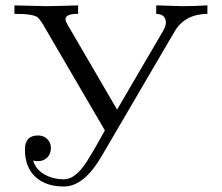

<svg xmlns="http://www.w3.org/2000/svg" viewBox="-20 -677 817 707"><path d="M743.7 -626Q660.2 -625 622.6 -560.5L354 -101.6Q289.1 9.8 215.3 9.8Q149.4 9.8 111.3 -24.9Q71.8 -61 71.8 -126.5Q71.8 -178.2 120.1 -178.2Q140.6 -178.2 154.1 -165Q167.5 -151.9 167.5 -131.3Q167.5 -110.4 153.8 -96.9Q140.1 -83.5 119.1 -83.5Q112.3 -83.5 102.1 -85.9Q111.8 -51.8 146.5 -33.2Q177.2 -16.6 215.3 -16.6Q257.8 -16.6 299.8 -82.5Q325.7 -123 366.2 -196.8L138.7 -586.4Q133.8 -595.7 120.6 -611.8Q104 -626.5 33.2 -626V-657.2Q128.9 -654.3 150.4 -654.3Q177.7 -654.3 267.6 -657.2V-626Q221.2 -626.5 221.2 -606Q221.2 -599.1 230 -584L411.1 -273.4L579.6 -561.5Q590.8 -580.6 590.8 -593.3Q590.8 -625 555.2 -626V-657.2Q644.5 -654.3 649.4 -654.3Q693.8 -654.3 743.7 -657.2Z"/></svg>

Font: Kurinto Book Core
Style: Regular
Weight: 400
Designer: Kurinto was developed by Clint Goss from a range of fonts that are compatible with the SIL Open Font License Version 1.1
Foundry: Clinton F. Goss
Version: Version 2.196; July 25, 2020